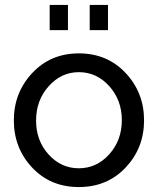

<svg xmlns="http://www.w3.org/2000/svg" viewBox="-20 -747 639 777"><path d="M181 -625V-727H255V-625ZM343 -625V-727H417V-625ZM299 -531Q414 -531 488.5 -451.5Q563 -372 563 -260Q563 -148 488.5 -69Q414 10 299 10Q184 10 110 -69Q36 -148 36 -260Q36 -372 110.5 -451.5Q185 -531 299 -531ZM473 -261Q473 -342 422 -398.5Q371 -455 299 -455Q228 -455 177 -398Q126 -341 126 -259Q126 -178 176.5 -122Q227 -66 299 -66Q371 -66 422 -122.5Q473 -179 473 -261Z"/></svg>

Font: Raleway-v4020 Medium
Style: Regular
Weight: 500
Designer: Matt McInerney, Pablo Impallari, Rodrigo Fuenzalida
Foundry: Matt McInerney, Pablo Impallari, Rodrigo Fuenzalida
Version: Version 4.020;PS 004.020;hotconv 1.0.88;makeotf.lib2.5.64775